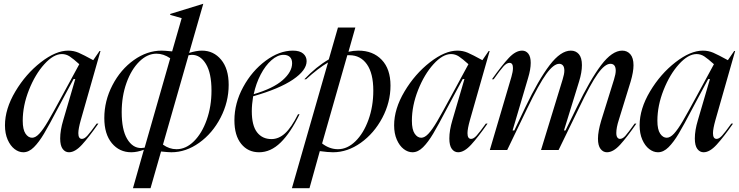

<svg xmlns="http://www.w3.org/2000/svg" viewBox="-20 -785 3868 1005"><path d="M305 -283 395 -449Q364 -477 345 -489.5Q326 -502 304 -502Q260 -502 212 -449Q164 -396 131.5 -314Q99 -232 99 -153Q99 -107 113.5 -85.5Q128 -64 148 -64Q166 -64 186 -85.5Q206 -107 231.5 -150.5Q257 -194 305 -283ZM337 -520Q366 -520 391.5 -509Q417 -498 468 -470L501 -518H506L403 -157Q390 -111 390 -88Q390 -58 409 -58Q422 -58 437.5 -75Q453 -92 486 -138H495Q446 -68 409.5 -28Q373 12 341 12Q321 12 308 -5.5Q295 -23 295 -60Q295 -103 311 -156L374 -371H365L315 -278L283 -218Q237 -130 210.5 -85.5Q184 -41 157.5 -14.5Q131 12 102 12Q78 12 56 -5Q34 -22 20 -54Q6 -86 6 -129Q6 -215 60.5 -306.5Q115 -398 193.5 -459Q272 -520 337 -520Z M676 200 733 -1Q697 12 667 12Q605 12 565.5 -35.5Q526 -83 526 -167Q526 -257 568.5 -339Q611 -421 680.5 -470.5Q750 -520 826 -520Q841 -520 881 -516L931 -690L871 -707V-712L1043 -765H1044L970 -508Q1008 -520 1037 -520Q1098 -520 1137.5 -472.5Q1177 -425 1177 -341Q1177 -251 1134.5 -169Q1092 -87 1022.5 -37.5Q953 12 877 12Q861 12 823 8L768 200ZM719 -10Q725 -10 737 -12L871 -480Q836 -504 799 -504Q751 -504 709 -462.5Q667 -421 642 -351Q617 -281 617 -198Q617 -106 645.5 -58Q674 -10 719 -10ZM904 -4Q953 -4 995 -45.5Q1037 -87 1062 -157.5Q1087 -228 1087 -311Q1087 -402 1058 -450Q1029 -498 984 -498Q979 -498 967 -496L833 -28Q866 -4 904 -4Z M1513 -520Q1549 -520 1567 -504.5Q1585 -489 1585 -465Q1585 -417 1513.5 -368.5Q1442 -320 1305 -281Q1298 -237 1298 -203Q1298 -128 1325.5 -92.5Q1353 -57 1401 -57Q1439 -57 1472 -87Q1505 -117 1540 -187H1548Q1501 -90 1449 -39Q1397 12 1336 12Q1278 12 1242.5 -32Q1207 -76 1207 -155Q1207 -245 1253 -329.5Q1299 -414 1370.5 -467Q1442 -520 1513 -520ZM1509 -454Q1509 -476 1497 -487Q1485 -498 1464 -498Q1433 -498 1401 -470Q1369 -442 1344.5 -395Q1320 -348 1308 -292Q1410 -322 1459.5 -365.5Q1509 -409 1509 -454Z M1840 -641 1804 -514Q1830 -520 1856 -520Q1932 -520 1978 -472Q2024 -424 2024 -337Q2024 -249 1981 -168Q1938 -87 1868.5 -37.5Q1799 12 1723 12Q1698 12 1654 6L1600 200H1508L1697 -458Q1646 -428 1582 -370H1573Q1635 -436 1701 -474L1749 -641ZM1749 -4Q1798 -4 1840.5 -45.5Q1883 -87 1908.5 -157.5Q1934 -228 1934 -311Q1934 -401 1900.5 -448.5Q1867 -496 1809 -496H1798L1666 -34Q1705 -4 1749 -4Z M2342 -283 2432 -449Q2401 -477 2382 -489.5Q2363 -502 2341 -502Q2297 -502 2249 -449Q2201 -396 2168.5 -314Q2136 -232 2136 -153Q2136 -107 2150.5 -85.5Q2165 -64 2185 -64Q2203 -64 2223 -85.5Q2243 -107 2268.5 -150.5Q2294 -194 2342 -283ZM2374 -520Q2403 -520 2428.5 -509Q2454 -498 2505 -470L2538 -518H2543L2440 -157Q2427 -111 2427 -88Q2427 -58 2446 -58Q2459 -58 2474.5 -75Q2490 -92 2523 -138H2532Q2483 -68 2446.5 -28Q2410 12 2378 12Q2358 12 2345 -5.5Q2332 -23 2332 -60Q2332 -103 2348 -156L2411 -371H2402L2352 -278L2320 -218Q2274 -130 2247.5 -85.5Q2221 -41 2194.5 -14.5Q2168 12 2139 12Q2115 12 2093 -5Q2071 -22 2057 -54Q2043 -86 2043 -129Q2043 -215 2097.5 -306.5Q2152 -398 2230.5 -459Q2309 -520 2374 -520Z M2665 -429Q2665 -456 2647 -456Q2632 -456 2615 -437Q2598 -418 2564 -370H2555Q2607 -443 2643 -481.5Q2679 -520 2713 -520Q2733 -520 2745.5 -504Q2758 -488 2758 -456Q2758 -422 2744 -376L2663 -102H2672L2730 -224Q2799 -368 2857 -444Q2915 -520 2968 -520Q2994 -520 3010 -501.5Q3026 -483 3026 -444Q3026 -406 3011 -358L2932 -102H2940L2999 -223Q3069 -368 3126.5 -444Q3184 -520 3237 -520Q3263 -520 3279.5 -501Q3296 -482 3296 -443Q3296 -409 3281 -358L3219 -157Q3206 -117 3206 -89Q3206 -73 3211.5 -65.5Q3217 -58 3225 -58Q3239 -58 3253 -73.5Q3267 -89 3302 -138H3311Q3262 -67 3226 -27.5Q3190 12 3157 12Q3137 12 3123.5 -5.5Q3110 -23 3110 -59Q3110 -97 3127 -154L3194 -369Q3203 -398 3203 -415Q3203 -451 3175 -451Q3146 -451 3108.5 -398.5Q3071 -346 3009 -216L2904 0H2812L2925 -369Q2934 -398 2934 -415Q2934 -434 2926.5 -442.5Q2919 -451 2907 -451Q2878 -451 2839.5 -398Q2801 -345 2739 -216L2635 0H2544L2657 -383Q2665 -410 2665 -429Z M3627 -283 3717 -449Q3686 -477 3667 -489.5Q3648 -502 3626 -502Q3582 -502 3534 -449Q3486 -396 3453.5 -314Q3421 -232 3421 -153Q3421 -107 3435.5 -85.5Q3450 -64 3470 -64Q3488 -64 3508 -85.5Q3528 -107 3553.5 -150.5Q3579 -194 3627 -283ZM3659 -520Q3688 -520 3713.5 -509Q3739 -498 3790 -470L3823 -518H3828L3725 -157Q3712 -111 3712 -88Q3712 -58 3731 -58Q3744 -58 3759.5 -75Q3775 -92 3808 -138H3817Q3768 -68 3731.5 -28Q3695 12 3663 12Q3643 12 3630 -5.5Q3617 -23 3617 -60Q3617 -103 3633 -156L3696 -371H3687L3637 -278L3605 -218Q3559 -130 3532.5 -85.5Q3506 -41 3479.5 -14.5Q3453 12 3424 12Q3400 12 3378 -5Q3356 -22 3342 -54Q3328 -86 3328 -129Q3328 -215 3382.5 -306.5Q3437 -398 3515.5 -459Q3594 -520 3659 -520Z"/></svg>

Font: Nyght Serif Italic
Style: Regular
Weight: 400
Italic angle: -16°
Designer: Maksym Kobuzan
Version: Version 0.410